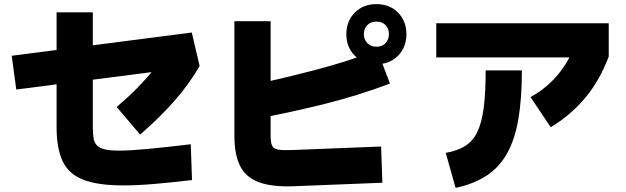

<svg xmlns="http://www.w3.org/2000/svg" viewBox="-20 -853 3040 933"><path d="M580 48Q456 48 385 20.5Q314 -7 284.5 -69.5Q255 -132 255 -235V-793H431V-235Q431 -204 434.5 -182.5Q438 -161 450 -147.5Q462 -134 488 -127.5Q514 -121 558 -121Q611 -121 695.5 -129Q780 -137 907 -152L913 22Q811 34 728.5 41Q646 48 580 48ZM661 -199 547 -333Q602 -380 645.5 -424Q689 -468 724 -511L752 -507L59 -418L37 -582L912 -695L950 -532Q901 -447 830 -365.5Q759 -284 661 -199Z M1832 -141 1838 35 1408 52Q1303 56 1239.5 33Q1176 10 1147.5 -45Q1119 -100 1119 -194V-750H1295V-194Q1295 -161 1302 -145.5Q1309 -130 1332 -126Q1355 -122 1402 -124ZM1228 -276 1206 -440Q1367 -475 1517.5 -514.5Q1668 -554 1813 -609L1875 -447Q1722 -389 1559.5 -348.5Q1397 -308 1228 -276ZM1809 -541Q1745 -541 1704 -582.5Q1663 -624 1663 -687Q1663 -750 1704 -791.5Q1745 -833 1809 -833Q1874 -833 1914.5 -791.5Q1955 -750 1955 -687Q1955 -624 1914.5 -582.5Q1874 -541 1809 -541ZM1809 -626Q1838 -626 1854 -644Q1870 -662 1870 -687Q1870 -713 1854 -730.5Q1838 -748 1809 -748Q1781 -748 1764.5 -730.5Q1748 -713 1748 -687Q1748 -662 1764.5 -644Q1781 -626 1809 -626Z M2656 -235 2558 -381Q2619 -414 2669 -465.5Q2719 -517 2759 -596L2788 -574H2100V-740H2938V-578Q2892 -457 2820 -373Q2748 -289 2656 -235ZM2194 60 2146 -110Q2202 -120 2239.5 -143Q2277 -166 2299 -211Q2321 -256 2330.5 -329Q2340 -402 2340 -511H2516Q2516 -374 2499 -274.5Q2482 -175 2444 -107.5Q2406 -40 2344.5 0.5Q2283 41 2194 60Z"/></svg>

Font: Murecho Thin Black
Style: Regular
Weight: 900
Version: Version 1.010